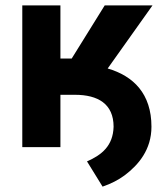

<svg xmlns="http://www.w3.org/2000/svg" viewBox="-20 -548 610 715"><path d="M403 -76C401 -5 359 29 304 53L362 147C394 136 421 122 444 105C496 66 544 9 544 -76C544 -199 477 -265 381 -293L548 -528H370L247 -330H205V-528H63V0H205V-195H259C345 -195 403 -161 403 -76Z"/></svg>

Font: Asimov
Style: Regular
Weight: 500
Designer: Google
Version: Version 2.000980; 2014